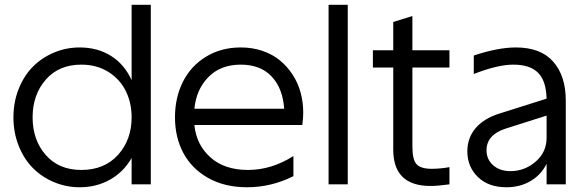

<svg xmlns="http://www.w3.org/2000/svg" viewBox="-20 -770 2445 802"><path d="M529.8 -279.8Q529.8 -340.8 505.1 -390.4Q480.5 -439.9 432.1 -470Q383.8 -500 319.8 -500Q225.6 -500 170.9 -437Q116.2 -374 116.2 -279.8Q116.2 -185.5 170.9 -122.8Q225.6 -60.1 319.8 -60.1Q416 -60.1 472.9 -123Q529.8 -186 529.8 -279.8ZM313 -571.8Q386.7 -571.8 443.1 -536.9Q499.5 -502 529.8 -435.1V-750H609.9V0H529.8V-109.9Q495.6 -50.8 439 -19.3Q382.3 12.2 313 12.2Q256.3 12.2 205.3 -9.3Q154.3 -30.8 116.9 -68.6Q79.6 -106.4 57.9 -161.4Q36.1 -216.3 36.1 -279.8Q36.1 -343.3 57.9 -398.2Q79.6 -453.1 116.9 -491Q154.3 -528.8 205.3 -550.3Q256.3 -571.8 313 -571.8Z M1011.7 12.2Q918.5 12.2 849.6 -26.6Q780.8 -65.4 745.8 -131.1Q710.9 -196.8 710.9 -279.8Q710.9 -362.3 744.1 -428.5Q777.3 -494.6 840.6 -533.2Q903.8 -571.8 985.8 -571.8Q1034.7 -571.8 1076.7 -557.4Q1118.7 -543 1149.4 -517.6Q1180.2 -492.2 1202.4 -458Q1224.6 -423.8 1235.6 -383.5Q1246.6 -343.3 1246.6 -299.8Q1246.6 -276.4 1242.7 -248H792Q799.8 -166 858.6 -113Q917.5 -60.1 1015.6 -60.1Q1114.3 -60.1 1205.6 -118.2V-34.2Q1113.3 12.2 1011.7 12.2ZM792 -315.9H1167Q1161.1 -401.4 1114.5 -450.7Q1067.9 -500 985.8 -500Q901.4 -500 850.6 -448.2Q799.8 -396.5 792 -315.9Z M1352.5 0V-750H1432.6V0Z M1778.3 6.8Q1622.6 6.8 1622.6 -145V-487.8H1537.6V-560.1H1622.6V-678.2L1702.6 -703.1V-560.1H1857.4V-487.8H1702.6V-158.2Q1702.6 -102.1 1720.5 -83.5Q1738.3 -64.9 1783.2 -64.9Q1818.8 -64.9 1857.4 -71.8V0Q1808.6 6.8 1778.3 6.8Z M1932.1 -138.2Q1932.1 -193.8 1966.6 -234.6Q2001 -275.4 2066.9 -295.9L2263.2 -357.9Q2261.2 -433.1 2227.1 -466.6Q2192.9 -500 2125 -500Q2058.6 -500 1959 -460.9V-538.1Q2060.1 -571.8 2135.3 -571.8Q2238.8 -571.8 2291 -512.2Q2343.3 -452.6 2343.3 -350.1V0H2263.2V-85.9Q2240.7 -40 2196.5 -13.9Q2152.3 12.2 2095.2 12.2Q2020.5 12.2 1976.3 -30.5Q1932.1 -73.2 1932.1 -138.2ZM2012.2 -142.1Q2012.2 -104.5 2039.8 -79.8Q2067.4 -55.2 2112.3 -55.2Q2171.4 -55.2 2217.3 -94.7Q2263.2 -134.3 2263.2 -194.8V-287.1L2092.3 -232.9Q2012.2 -207 2012.2 -142.1Z"/></svg>

Font: TASA Explorer
Style: Regular
Weight: 400
Designer: Weizhong Zhang
Foundry: Local Remote
Version: Version 1.000;Glyphs 3.1.2 (3151)